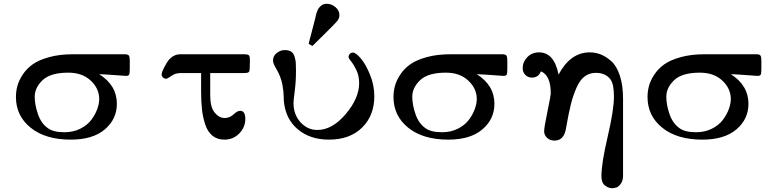

<svg xmlns="http://www.w3.org/2000/svg" viewBox="-20 -731 4080 1012"><path d="M64 -220Q64 -249 71.5 -277.5Q79 -306 99.5 -337.5Q120 -369 152.5 -392Q185 -415 239.5 -430Q294 -445 364 -445H641Q656 -444 660 -437Q664 -430 664 -411V-367Q664 -344 660.5 -337.5Q657 -331 644 -331Q639 -331 587 -335Q535 -339 503 -340Q596 -281 596 -184Q596 -103 532.5 -49Q469 5 353 5Q220 5 142 -57.5Q64 -120 64 -220ZM163 -221Q163 -179 180 -129.5Q197 -80 233 -55Q262 -34 320 -34Q366 -34 403 -52.5Q440 -71 461 -99Q482 -127 492.5 -156Q503 -185 503 -209Q503 -264 458.5 -306Q414 -348 340 -348Q246 -348 204.5 -308.5Q163 -269 163 -221Z M832 -338Q832 -350 846 -377Q860 -404 873 -419Q898 -445 931 -445H1270Q1285 -445 1291 -440Q1297 -435 1297 -419V-399Q1297 -360 1293 -353Q1289 -346 1266 -346H1088V-228Q1088 -166 1111.5 -137.5Q1135 -109 1164 -109Q1191 -109 1211 -128Q1231 -147 1246 -147Q1273 -147 1273 -104Q1273 -60 1241 -27.5Q1209 5 1163 5Q1125 5 1099.5 -16Q1074 -37 1061.5 -75.5Q1049 -114 1044.5 -155Q1040 -196 1040 -250V-346H933Q904 -346 883.5 -331Q863 -316 855 -316Q846 -316 839 -323Q832 -330 832 -338Z M1419 -412Q1419 -436 1438.5 -451.5Q1458 -467 1481 -467Q1502 -467 1514.5 -459Q1527 -451 1532.5 -433Q1538 -415 1539 -401Q1540 -387 1540 -362V-352Q1540 -301 1533.5 -251Q1527 -201 1527 -189Q1527 -127 1564 -86.5Q1601 -46 1653 -46Q1731 -46 1802 -129.5Q1873 -213 1873 -293Q1873 -331 1859 -360.5Q1845 -390 1831 -407Q1817 -424 1817 -431Q1817 -440 1824 -447Q1831 -454 1840 -454Q1855 -454 1881 -424Q1907 -394 1930 -338Q1953 -282 1953 -224Q1953 -122 1888.5 -58.5Q1824 5 1714 5Q1614 5 1549 -50Q1484 -105 1476 -200Q1476 -203 1475.5 -220Q1475 -237 1473.5 -250.5Q1472 -264 1468.5 -284.5Q1465 -305 1456 -328Q1447 -351 1433 -374Q1419 -398 1419 -412ZM1607 -500Q1608 -504 1609 -508.5Q1610 -513 1612.5 -523Q1615 -533 1618.5 -545Q1622 -557 1628 -582Q1634 -607 1642 -636L1644 -646Q1646 -656 1647.5 -660Q1649 -664 1652.5 -673.5Q1656 -683 1660 -688Q1664 -693 1670 -699Q1676 -705 1684.5 -708Q1693 -711 1703 -711Q1727 -711 1748 -693.5Q1769 -676 1769 -651Q1769 -634 1756.5 -619Q1744 -604 1686 -547Q1650 -512 1627 -489H1626Z M2054 -220Q2054 -249 2061.5 -277.5Q2069 -306 2089.5 -337.5Q2110 -369 2142.5 -392Q2175 -415 2229.5 -430Q2284 -445 2354 -445H2631Q2646 -444 2650 -437Q2654 -430 2654 -411V-367Q2654 -344 2650.5 -337.5Q2647 -331 2634 -331Q2629 -331 2577 -335Q2525 -339 2493 -340Q2586 -281 2586 -184Q2586 -103 2522.5 -49Q2459 5 2343 5Q2210 5 2132 -57.5Q2054 -120 2054 -220ZM2153 -221Q2153 -179 2170 -129.5Q2187 -80 2223 -55Q2252 -34 2310 -34Q2356 -34 2393 -52.5Q2430 -71 2451 -99Q2472 -127 2482.5 -156Q2493 -185 2493 -209Q2493 -264 2448.5 -306Q2404 -348 2330 -348Q2236 -348 2194.5 -308.5Q2153 -269 2153 -221Z M2735 -372Q2735 -405 2759.5 -430Q2784 -455 2821 -455Q2901 -455 2924 -338Q2987 -455 3088 -455Q3118 -455 3145.5 -444.5Q3173 -434 3201.5 -409Q3230 -384 3247 -333Q3264 -282 3264 -210V195Q3264 221 3252.5 237Q3241 253 3229.5 257Q3218 261 3207 261Q3187 261 3168.5 246.5Q3150 232 3150 198Q3150 130 3183 -11Q3216 -152 3216 -222Q3216 -287 3198 -312Q3172 -347 3121 -347Q3087 -347 3062 -328.5Q3037 -310 3019 -269.5Q3001 -229 2989 -181.5Q2977 -134 2964 -58Q2954 10 2903 10Q2879 10 2863.5 -4.5Q2848 -19 2848 -40Q2848 -58 2865.5 -143Q2883 -228 2883 -238Q2883 -334 2831 -355Q2818 -322 2784 -322Q2763 -322 2749 -336Q2735 -350 2735 -372Z M3393 -220Q3393 -249 3400.5 -277.5Q3408 -306 3428.5 -337.5Q3449 -369 3481.5 -392Q3514 -415 3568.5 -430Q3623 -445 3693 -445H3970Q3985 -444 3989 -437Q3993 -430 3993 -411V-367Q3993 -344 3989.5 -337.5Q3986 -331 3973 -331Q3968 -331 3916 -335Q3864 -339 3832 -340Q3925 -281 3925 -184Q3925 -103 3861.5 -49Q3798 5 3682 5Q3549 5 3471 -57.5Q3393 -120 3393 -220ZM3492 -221Q3492 -179 3509 -129.5Q3526 -80 3562 -55Q3591 -34 3649 -34Q3695 -34 3732 -52.5Q3769 -71 3790 -99Q3811 -127 3821.5 -156Q3832 -185 3832 -209Q3832 -264 3787.5 -306Q3743 -348 3669 -348Q3575 -348 3533.5 -308.5Q3492 -269 3492 -221Z"/></svg>

Font: CMU Serif
Style: Bold
Weight: 700
Version: Version 0.7.0